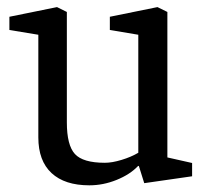

<svg xmlns="http://www.w3.org/2000/svg" viewBox="-20 -524 597 552"><path d="M236.8 8.8Q166.2 8.8 128.2 -26.4Q90.2 -61.7 90.2 -129V-424.1L7 -437.8V-475.8L143.9 -503.6L172.2 -489.6V-172.2Q172.2 -106.6 195.3 -81.3Q218.4 -56 281.5 -56Q302.2 -56 329.5 -64.3Q356.9 -72.6 377.6 -84.8V-424.1L295.8 -437.8V-475.8L432.7 -503.6L461.2 -489.6V-71.4L532.3 -55.4V-17.2L394.7 2.6L379.1 -47.2L376.6 -46.4Q353.5 -22.2 315.1 -6.7Q276.7 8.8 236.8 8.8Z"/></svg>

Font: Faustina Light
Style: Regular
Weight: 300
Designer: Alfonso Garcia
Foundry: http://www.omnibus-type.com
Version: Version 1.200